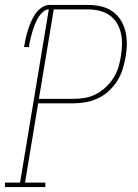

<svg xmlns="http://www.w3.org/2000/svg" viewBox="-38 -755 558 775"><path d="M-18 0V-18H43L159 -717Q148 -717 138.5 -709.5Q129 -702 122 -692.5Q115 -683 110 -672.5Q105 -662 101 -651.5Q97 -641 93.5 -630Q90 -619 87.5 -608.5Q85 -598 82.5 -587Q80 -576 79 -565H59Q62 -582 65.5 -599Q69 -616 74.5 -633Q80 -650 87 -666.5Q94 -683 104 -698Q114 -713 129.5 -724Q145 -735 162 -735H318Q344 -735 369 -729.5Q394 -724 414.5 -710Q435 -696 448.5 -675Q462 -654 468 -629.5Q474 -605 474 -579Q474 -553 469 -526Q465 -502 457.5 -477Q450 -452 436 -429.5Q422 -407 402 -388.5Q382 -370 358 -358.5Q334 -347 309 -342.5Q284 -338 259 -338H116L63 -18H145V0ZM119 -356H259Q282 -356 305 -360Q328 -364 349.5 -375Q371 -386 389 -403Q407 -420 420 -440.5Q433 -461 440 -484Q447 -507 450 -529Q454 -552 454.5 -576Q455 -600 450 -621.5Q445 -643 433.5 -662Q422 -681 404 -693.5Q386 -706 363.5 -711.5Q341 -717 318 -717H179Z"/></svg>

Font: Iosevka Slab Thin Oblique
Style: Regular
Weight: 100
Italic angle: -9°
Monospace: yes
Designer: Belleve Invis
Foundry: Belleve Invis
Version: Version 11.1.0; ttfautohint (v1.8.3)